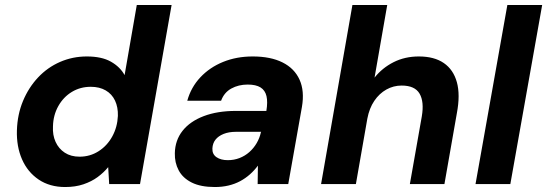

<svg xmlns="http://www.w3.org/2000/svg" viewBox="-20 -740 2200 772"><path d="M242 12Q180 12 135.5 -18Q91 -48 68.5 -99.5Q46 -151 48 -216Q50 -280 72.5 -334Q95 -388 133 -428.5Q171 -469 221.5 -491Q272 -513 329 -513Q389 -513 426 -492Q463 -471 481 -438L530 -720H670L543 0H419L415 -68Q397 -46 372.5 -28Q348 -10 315.5 1Q283 12 242 12ZM300 -110Q342 -110 376.5 -132Q411 -154 431.5 -191.5Q452 -229 454 -274Q455 -309 442.5 -335.5Q430 -362 405 -376.5Q380 -391 345 -391Q303 -391 269 -370.5Q235 -350 214.5 -313.5Q194 -277 193 -232Q191 -197 203.5 -169.5Q216 -142 240.5 -126Q265 -110 300 -110Z M844 12Q787 12 751 -6Q715 -24 698.5 -55Q682 -86 683 -124Q684 -176 714 -214Q744 -252 799 -273Q854 -294 928 -294H1051Q1057 -330 1051.5 -353.5Q1046 -377 1027.5 -388.5Q1009 -400 976 -400Q939 -400 910 -384Q881 -368 869 -335H733Q748 -389 785.5 -429Q823 -469 877 -491Q931 -513 996 -513Q1068 -513 1116 -489Q1164 -465 1184.5 -419.5Q1205 -374 1194 -310L1139 0H1016L1017 -74Q1003 -55 985 -39Q967 -23 945.5 -11.5Q924 0 898.5 6Q873 12 844 12ZM896 -96Q921 -96 943 -104.5Q965 -113 982.5 -128.5Q1000 -144 1012 -164.5Q1024 -185 1029 -208L1030 -210H929Q900 -210 879 -201.5Q858 -193 846.5 -178.5Q835 -164 834 -143Q833 -120 850.5 -108Q868 -96 896 -96Z M1271 0 1397 -720H1537L1486 -428Q1517 -467 1562.5 -490Q1608 -513 1664 -513Q1726 -513 1764.5 -486.5Q1803 -460 1817 -409.5Q1831 -359 1817 -285L1767 0H1628L1676 -272Q1686 -331 1667 -363.5Q1648 -396 1595 -396Q1562 -396 1533.5 -380Q1505 -364 1485 -334.5Q1465 -305 1457 -263L1411 0Z M1892 0 2020 -720H2160L2032 0Z"/></svg>

Font: DM Sans 17pt ExtraBold
Style: Italic
Weight: 800
Italic angle: -10°
Version: Version 4.004;gftools[0.9.30]